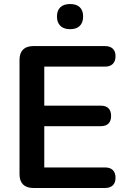

<svg xmlns="http://www.w3.org/2000/svg" viewBox="-20 -934 637 954"><path d="M145 0Q112 0 94.5 -17.5Q77 -35 77 -68V-637Q77 -670 94.5 -687.5Q112 -705 145 -705H502Q527 -705 540.5 -692Q554 -679 554 -655Q554 -630 540.5 -616.5Q527 -603 502 -603H200V-409H480Q506 -409 519 -396Q532 -383 532 -358Q532 -333 519 -320Q506 -307 480 -307H200V-102H502Q527 -102 540.5 -89Q554 -76 554 -51Q554 -26 540.5 -13Q527 0 502 0ZM328 -789Q297 -789 280 -805.5Q263 -822 263 -852Q263 -882 280 -898Q297 -914 328 -914Q360 -914 376.5 -898Q393 -882 393 -852Q393 -822 376.5 -805.5Q360 -789 328 -789Z"/></svg>

Font: Nunito ExtraLight
Style: Bold
Weight: 700
Version: Version 3.602